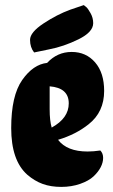

<svg xmlns="http://www.w3.org/2000/svg" viewBox="-20 -734 445 754"><path d="M374 -143Q385 -132 385 -114Q385 -96 375.5 -77.5Q366 -59 347.5 -41.5Q329 -24 295 -12Q261 0 220.5 0Q180 0 148 -11.5Q116 -23 87 -48Q24 -104 24 -231Q24 -358 67 -419.5Q110 -481 165 -487Q205 -530 261.5 -530Q318 -530 353.5 -489Q389 -448 389 -377Q389 -294 328 -246Q278 -206 208 -185Q243 -139 324 -139Q347 -139 374 -143ZM250 -328Q250 -389 175 -395V-305Q175 -260 183 -233Q250 -270 250 -328ZM114 -528Q98 -548 98 -577.5Q98 -607 151 -642Q204 -677 256 -696L309 -714Q313 -711 319 -706Q325 -701 335.5 -682.5Q346 -664 346 -643Q346 -608 288 -579.5Q230 -551 172 -540Z"/></svg>

Font: Chela One
Style: Regular
Weight: 400
Designer: Miguel Hernandez
Foundry: LatinoType
Version: Version 1.001